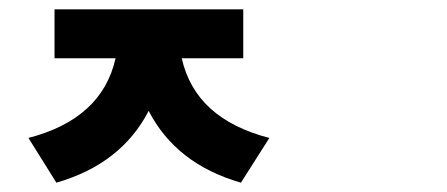

<svg xmlns="http://www.w3.org/2000/svg" viewBox="-20 -799 960 412"><path d="M502 -674H370Q399 -544 558 -503L497 -407Q358 -447 299 -561Q240 -447 101 -407L41 -503Q199 -544 228 -674H97V-779H502Z"/></svg>

Font: Noto Sans Korean Bold
Style: Bold
Weight: 700
Designer: Ryoko NISHIZUKA  (kana & ideographs); Paul D. Hunt (Latin, Greek & Cyrillic); Wenlong ZHANG  (bopomofo); Sandoll Communi
Foundry: Adobe Systems Incorporated
Version: Version 1.000;PS 1;hotconv 1.0.78;makeotf.lib2.5.61930